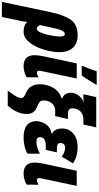

<svg xmlns="http://www.w3.org/2000/svg" viewBox="412 -1280 1045 2035"><g transform="rotate(90 934.5 -262.5)"><path d="M221 -130Q207 -130 197.5 -141Q188 -152 183 -164L206 -271Q226 -366 241 -396.5Q256 -427 276 -427Q304 -427 304 -373Q304 -355 298.5 -315.5Q293 -276 282.5 -233Q272 -190 256.5 -160Q241 -130 221 -130ZM-63 240H97L135 58Q139 41 143.5 16.5Q148 -8 149 -30Q181 10 253 10Q304 10 344 -28Q384 -66 412.5 -126Q441 -186 455.5 -252Q470 -318 470 -373Q470 -459 425 -511Q380 -563 288 -563Q179 -563 127.5 -491Q76 -419 46 -277Z M619 10Q646 10 677.5 2Q709 -6 736 -23L737 -148Q707 -131 687 -131Q667 -131 667 -154Q667 -168 670 -179L749 -553H589L513 -197Q509 -176 505.5 -152Q502 -128 502 -107Q502 10 619 10ZM615 -606H716Q738 -634 766 -679Q794 -724 813 -755L815 -765H673Q669 -752 658 -722.5Q647 -693 635.5 -663Q624 -633 618 -620Z M878 178H1037Q1125 78 1125 -23Q1125 -69 1104 -94.5Q1083 -120 1049 -133Q1022 -144 1002 -157Q982 -170 982 -200Q982 -257 1012 -291Q1042 -325 1094 -325H1148L1178 -460H1122Q1065 -460 1065 -507Q1065 -564 1100 -594Q1135 -624 1180 -624H1237L1267 -760H946L916 -624H949Q981 -624 1010 -629Q963 -616 931.5 -576.5Q900 -537 900 -489Q900 -458 915.5 -433.5Q931 -409 962 -399L961 -395Q883 -367 846.5 -302.5Q810 -238 810 -161Q810 -51 909 -12Q956 6 956 35Q956 64 926.5 108.5Q897 153 878 178Z M1377 10Q1416 10 1461 0.5Q1506 -9 1546 -31V-163Q1476 -126 1423 -126Q1392 -126 1381.5 -136.5Q1371 -147 1371 -164Q1371 -196 1396 -210.5Q1421 -225 1455 -225H1506L1532 -343H1488Q1433 -343 1433 -378Q1433 -430 1484 -430Q1504 -430 1529 -421.5Q1554 -413 1577 -394L1648 -513Q1608 -541 1565 -552Q1522 -563 1473 -563Q1387 -563 1333 -517Q1279 -471 1279 -401Q1279 -353 1294.5 -327.5Q1310 -302 1334 -292V-287Q1264 -274 1232.5 -224Q1201 -174 1201 -127Q1201 10 1377 10Z M1757 10Q1784 10 1815.5 2Q1847 -6 1874 -23L1875 -148Q1845 -131 1825 -131Q1805 -131 1805 -154Q1805 -168 1808 -179L1887 -553H1727L1651 -197Q1647 -176 1643.5 -152Q1640 -128 1640 -107Q1640 10 1757 10Z"/></g></svg>

Font: Noto Sans Display Condensed Black
Style: Italic
Weight: 900
Width: 3
Italic angle: -192°
Designer: Monotype Design Team
Foundry: Monotype Imaging Inc.
Version: Version 1.900